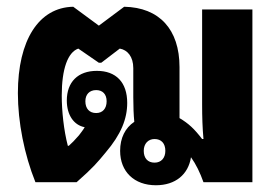

<svg xmlns="http://www.w3.org/2000/svg" viewBox="-20 -540 824 569"><path d="M85 0H207C257 -44 269 -59 293 -88C339 -142 357 -188 357 -235C357 -296 324 -330 267 -330C211 -330 178 -297 178 -242C178 -199 199 -169 231 -163C226 -154 219 -146 214 -139C201 -124 193 -116 184 -108H181C169 -154 163 -211 163 -257C163 -336 181 -385 212 -396L273 -354H280L335 -396C358 -392 375 -372 375 -338V-252C375 -224 376 -199 378 -179C351 -161 336 -131 336 -93C336 -31 378 9 442 9C500 9 538 -23 546 -74C561 -53 573 -28 583 0H728V-512H579V-230C579 -194 580 -161 583 -128H579C556 -158 539 -174 512 -190V-341C512 -453 452 -518 348 -520L273 -464L197 -520C95 -518 33 -421 33 -264C33 -178 52 -82 85 0ZM265 -205C245 -205 233 -218 233 -240C233 -260 245 -273 265 -273C284 -273 296 -261 296 -240C296 -218 284 -205 265 -205ZM438 -58C418 -58 406 -71 406 -93C406 -114 419 -128 438 -128C458 -128 470 -115 470 -93C470 -72 458 -58 438 -58Z"/></svg>

Font: Noto Sans Thai Looped UI Narrow ExtraBold
Style: Regular
Weight: 800
Width: 4
Designer: Cadson Demak Team
Foundry: Cadson Demak Co., Ltd.
Version: Version 1.000